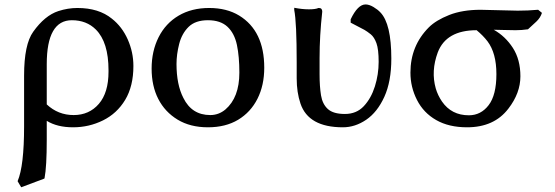

<svg xmlns="http://www.w3.org/2000/svg" viewBox="-20 -541 2441 844"><path d="M57.6 254.9Q85.9 188.5 85.9 14.6V-209Q85.9 -345.7 126 -401.4Q176.8 -472.7 236.3 -492.2Q278.3 -505.9 320.3 -505.9Q414.1 -505.9 471.7 -459Q516.6 -423.8 541.5 -367.7Q566.4 -311.5 566.4 -251Q566.4 -162.1 530.3 -102.1Q494.1 -42 432.6 -11.7Q371.1 18.6 301.3 18.6Q231.4 18.6 185.5 -9.8V73.2Q185.5 192.4 175.8 242.2L174.8 244.1L73.2 282.2L57.6 255.9ZM185.5 -82Q235.4 -35.2 303.7 -35.2Q372.1 -35.2 414.6 -84.5Q457 -133.8 457 -225.6V-232.4Q457 -355.5 401.4 -411.1Q360.4 -452.1 295.9 -452.1Q185.5 -452.1 185.5 -258.8Z M1031.2 -472.7Q1141.6 -405.3 1141.6 -243.2Q1141.6 -166 1111.8 -106.9Q1082 -47.9 1026.9 -14.6Q971.7 18.6 894 18.6Q816.4 18.6 760.7 -15.1Q705.1 -48.8 675.8 -106Q646.5 -163.1 646.5 -239.7Q646.5 -316.4 677.2 -377.4Q708 -438.5 765.1 -472.2Q822.3 -505.9 899.4 -505.9Q976.6 -505.9 1031.2 -472.7ZM755.9 -259.8Q755.9 -168.9 786.1 -110.4Q823.2 -35.2 904.3 -35.2Q941.4 -35.2 970.7 -59.6Q1032.2 -112.3 1032.2 -221.7Q1032.2 -292 1021.5 -343.3Q1010.7 -394.5 980 -423.3Q949.2 -452.1 894 -452.1Q838.9 -452.1 809.1 -422.9Q779.3 -393.6 767.6 -347.7Q755.9 -301.8 755.9 -259.8Z M1273.4 -497.1V-506.8Q1308.6 -500 1337.9 -500Q1367.2 -500 1379.9 -505.9H1381.8Q1396.5 -505.9 1396.5 -490.2V-489.3Q1384.8 -383.8 1384.8 -286.1V-213.9Q1384.8 -161.1 1391.1 -122.1Q1397.5 -83 1421.4 -61.5Q1445.3 -40 1496.1 -40Q1546.9 -40 1579.1 -74.2Q1611.3 -108.4 1627.9 -161.1Q1644.5 -213.9 1644.5 -269Q1644.5 -324.2 1634.8 -351.1Q1625 -377.9 1609.9 -390.1Q1594.7 -402.3 1582 -409.7Q1569.3 -417 1521.5 -441.4V-456.1Q1552.7 -521.5 1586.9 -521.5Q1602.5 -521.5 1621.6 -510.3Q1640.6 -499 1652.3 -486.3Q1700.2 -436.5 1700.2 -283.2Q1700.2 -182.6 1669.4 -115.2Q1638.7 -47.9 1589.8 -14.6Q1541 18.6 1487.3 18.6Q1335.9 18.6 1300.8 -85.9Q1284.2 -134.8 1284.2 -196.3V-266.6Q1284.2 -443.4 1273.4 -497.1Z M1784.2 -221.7Q1784.2 -339.8 1865.2 -420.9Q1896.5 -452.1 1954.6 -475.1Q2012.7 -498 2092.8 -498L2255.9 -494.1Q2300.8 -494.1 2344.7 -498H2345.7L2362.3 -484.4Q2355.5 -462.9 2337.9 -446.3L2300.8 -412.1H2299.8Q2273.4 -408.2 2246.1 -408.2Q2229.5 -408.2 2194.3 -409.2Q2159.2 -410.2 2150.4 -410.2Q2201.2 -381.8 2234.4 -330.6Q2267.6 -279.3 2267.6 -205.6Q2267.6 -131.8 2214.8 -63.5Q2152.3 18.6 2033.2 18.6Q1953.1 18.6 1897.5 -13.2Q1841.8 -44.9 1813 -101.6Q1784.2 -158.2 1784.2 -221.7ZM1895.5 -152.3Q1904.3 -122.1 1922.9 -94.7Q1964.8 -34.2 2041 -34.2Q2093.8 -34.2 2127.9 -78.6Q2162.1 -123 2162.1 -215.3Q2162.1 -307.6 2123 -359.4Q2103.5 -384.8 2075.2 -408.2Q1941.4 -408.2 1904.3 -310.5Q1874 -228.5 1895.5 -152.3Z"/></svg>

Font: GenEi LateMin P v2
Style: Medium
Weight: 500
Designer: o_tamon (Modified)
Foundry: o_tamon / Adobe Systems Incorporated / FONT 910 / Philipp H. Poll
Version: Version 2.1;Original Version 1.004